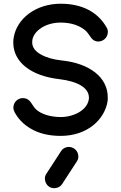

<svg xmlns="http://www.w3.org/2000/svg" viewBox="-20 -729 650 1030"><path d="M552.2 -581.1C506.8 -661.6 424.3 -709 305.2 -709C238.8 -709 179.7 -689 135.3 -656.2C90.8 -623 61.5 -577.6 53.2 -526.4V-523.9C52.2 -522.9 51.3 -515.1 51.3 -500C51.3 -397.5 144.5 -321.3 299.8 -304.2C348.6 -298.3 387.7 -286.6 415 -270C441.9 -253.4 457 -231.4 457 -206.1V-200.2V-199.7C457 -199.2 457 -199.2 457 -198.7C456.5 -198.2 456.5 -197.8 456.5 -197.3C448.7 -138.2 376 -101.1 305.2 -101.1C250.5 -101.1 198.7 -117.2 171.4 -144C148.9 -166.5 144.5 -202.6 101.6 -202.6C74.7 -202.6 51.8 -179.7 51.8 -151.9C51.8 -142.6 54.2 -135.7 58.1 -127.9C75.7 -94.2 104.5 -62 145.5 -38.6C186 -14.6 238.8 0 305.2 0C449.7 0 540 -88.4 556.6 -182.6V-185.1C558.1 -186.5 558.1 -200.7 558.1 -207C558.1 -259.8 534.2 -305.7 491.2 -339.8C448.2 -374 386.7 -397 310.5 -404.8C267.1 -409.2 228 -420.4 199.7 -436.5C171.4 -452.1 152.8 -473.6 152.8 -501C152.8 -502.4 152.8 -503.9 152.8 -505.4C152.8 -506.3 152.8 -507.8 153.3 -509.3V-512.2C159.7 -562.5 223.1 -607.9 305.2 -607.9C369.1 -607.9 411.1 -588.4 439 -564.9C465.3 -540.5 469.2 -506.3 507.8 -506.3C532.2 -506.3 558.6 -526.4 558.6 -557.6C558.6 -565.9 556.6 -573.7 552.2 -581.1ZM353 197.3 392.1 137.2C399.9 126.5 402.3 113.8 398.9 98.6C393.1 71.8 365.2 54.7 339.4 60.1C324.7 63.5 314 70.8 307.1 82.5L229.5 202.1C221.2 213.9 218.8 226.6 222.2 240.7C228 268.6 253.9 285.6 281.7 279.3C295.9 276.4 306.6 269 314 257.3Z"/></svg>

Font: LOB TGL 0-17
Style: Regular
Weight: 400
Designer: Peter Wiegel + adaptations and expanded glyphset by Studio LOB
Foundry: Peter Wiegel + adaptations and expanded glyphset by Studio LOB
Version: Version 1.003;Glyphs 3.1.2 (3151)